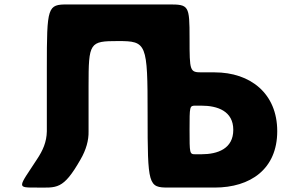

<svg xmlns="http://www.w3.org/2000/svg" viewBox="-20 -845 1319 865"><path d="M860 -369H887C961 -369 1031 -344 1031 -260C1031 -175 961 -150 887 -150H860C834 -150 834 -153 834 -260C834 -366 834 -369 860 -369ZM379 -253V-457C379 -654 383 -660 512 -660C641 -660 645 -651 645 -330C645 -9 648 0 739 0H833H947C1108 0 1229 -83 1229 -254C1229 -424 1108 -519 947 -519H890C835 -519 834 -523 834 -672C834 -821 831 -825 740 -825H646H379H285C194 -825 191 -817 191 -539V-253C190 -205 173 -167 147 -128C62 2 53 0 144 0C236 0 264 12 343 -127C368 -170 380 -213 379 -253Z"/></svg>

Font: Hussar Print
Style: Bold
Weight: 700
Foundry: Cannot Into Space Fonts
Version: Version 2.00